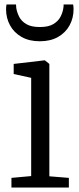

<svg xmlns="http://www.w3.org/2000/svg" viewBox="-20 -836 352 856"><path d="M31 0V-43L119 -51V-489L41 -506V-551L178 -567H180L200 -551V-50L287 -43V0ZM157.5 -652Q110 -652 76.2 -671.2Q42.5 -690.5 24.8 -723Q7 -755.5 7 -795Q7 -800 7.5 -805.5Q8 -811 9 -816H51.5Q51.5 -813.5 51.8 -809.5Q52 -805.5 52.5 -800.5Q55.5 -781.5 65.2 -761.8Q75 -742 96.8 -728.8Q118.5 -715.5 157.5 -715.5Q196.5 -715.5 218.2 -728.8Q240 -742 250 -761.8Q260 -781.5 262.5 -800.5Q263.5 -805.5 263.5 -809.5Q263.5 -813.5 263.5 -816H306Q307 -811 307.5 -805.5Q308 -800 308 -795Q308 -755.5 290.2 -723Q272.5 -690.5 238.8 -671.2Q205 -652 157.5 -652Z"/></svg>

Font: Merriweather Light
Style: Regular
Weight: 300
Version: Version 2.100